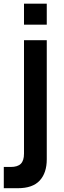

<svg xmlns="http://www.w3.org/2000/svg" viewBox="-30 -752 338 1012"><path d="M96.5 -622V-732.5H216.5V-622ZM-10 240V128H26.5Q63 128 79.8 111.2Q96.5 94.5 96.5 58V-540H216.5V87.5Q216.5 159.5 179.2 199.8Q142 240 64 240Z"/></svg>

Font: Vela Sans Bd
Style: Bold
Weight: 700
Designer: Principal design: Mikhail Sharanda - project Manrope.
Design modification: Ravid Balaliev
Foundry: Mikhail Sharanda
Version: Version 1.001